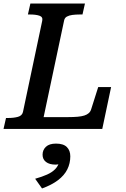

<svg xmlns="http://www.w3.org/2000/svg" viewBox="-44 -730 711 1087"><path d="M437 -710 423 -648H408Q385 -648 366 -645.5Q347 -643 334.5 -636Q322 -629 319 -614L203 -67H341Q372 -67 395 -69Q418 -71 433.5 -76Q449 -81 458.5 -89.5Q468 -98 472 -111L512 -237H585L535 0H-24L-10 -62H1Q34 -62 57.5 -68.5Q81 -75 86 -96L195 -612Q200 -634 179.5 -641Q159 -648 125 -648H114L128 -710ZM194 337 155 282Q194 271 222 258.5Q250 246 267.5 228.5Q285 211 291 187Q293 182 296.5 181Q300 180 303.5 181.5Q307 183 308 189Q303 194 293 198Q283 202 271 202Q236 202 216.5 187Q197 172 197 146Q197 119 216 101Q235 83 273 83Q315 83 334.5 102.5Q354 122 354 155Q354 195 337 229Q320 263 284.5 290Q249 317 194 337Z"/></svg>

Font: Roboto Serif Medium
Style: Italic
Weight: 500
Italic angle: -10°
Designer: Greg Gazdowicz
Foundry: Commercial Type
Version: Version 1.008